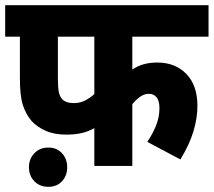

<svg xmlns="http://www.w3.org/2000/svg" viewBox="-20 -642 827 743"><path d="M492 -500V-373Q513 -387 536.5 -393.5Q560 -400 589 -400Q658 -400 701 -356Q744 -312 744 -232Q744 -185 728.5 -133.5Q713 -82 678 -25L550 -93Q571 -124 584 -156.5Q597 -189 597 -223Q597 -253 585.5 -266Q574 -279 556 -279Q538 -279 521.5 -267Q505 -255 492 -239V0H345V-146Q320 -132 293.5 -126.5Q267 -121 237 -121Q189 -121 155.5 -136.5Q122 -152 102 -174Q80 -200 68.5 -235.5Q57 -271 57 -340V-500H0V-622H787V-500ZM204 -500V-342Q204 -304 207.5 -286.5Q211 -269 221 -258Q235 -243 266 -243Q290 -243 310 -253.5Q330 -264 345 -278V-500ZM92 5Q92 -27 113 -49Q134 -71 167 -71Q200 -71 220 -49Q240 -27 240 5Q240 38 220 59.5Q200 81 167 81Q134 81 113 59.5Q92 38 92 5Z"/></svg>

Font: Noto Sans Devanagari SemiCondensed ExtraBold
Style: Regular
Weight: 800
Width: 4
Designer: Jelle Bosma - Monotype Design Team
Foundry: Monotype Imaging Inc.
Version: Version 2.004; ttfautohint (v1.8.4.7-5d5b)